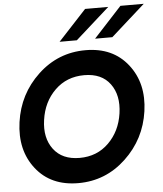

<svg xmlns="http://www.w3.org/2000/svg" viewBox="-64 -1056 949 1121"><g transform="rotate(-5 410.5 -495.0)"><path d="M477.1 -1000H612.8L413.1 -821.8H312ZM684.1 -1000H820.8L621.1 -821.8H520ZM350.1 9.8Q189 9.8 102.1 -101.1Q15.1 -211.9 38.1 -375Q61 -538.1 179 -648.9Q296.9 -759.8 458 -759.8Q618.2 -759.8 705.6 -648.4Q793 -537.1 770 -375Q747.1 -212.9 628.7 -101.6Q510.3 9.8 350.1 9.8ZM624 -375Q639.2 -480 589.6 -547.6Q540 -615.2 438 -615.2Q335 -615.2 265.9 -547.6Q196.8 -480 182.1 -375Q167 -271 217.5 -203.6Q268.1 -136.2 370.1 -136.2Q472.2 -136.2 540.5 -203.6Q608.9 -271 624 -375Z"/></g></svg>

Font: Oakes Grotesk
Style: Bold Italic
Weight: 700
Designer: Samuel Oakes
Foundry: Samuel Oakes
Version: Version 1.0 | wf-rip DC20170320